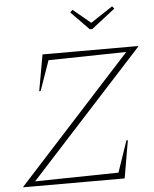

<svg xmlns="http://www.w3.org/2000/svg" viewBox="-57 -898 760 946"><g transform="rotate(-5 322.5 -425.0)"><path d="M644 -641 80 -24 493 -31 546 -186H553L521 0H20V-3L583 -620L198 -613L146 -465H139L171 -644H644ZM414 -747 325 -838 337 -850 424 -778 533 -850 543 -838 426 -747Z"/></g></svg>

Font: Piazzolla Thin
Style: Italic
Weight: 100
Italic angle: -11.3°
Designer: Juan Pablo del Peral
Foundry: Huerta Tipografica
Version: Version 1.330